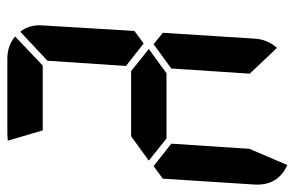

<svg xmlns="http://www.w3.org/2000/svg" viewBox="-156 -626 782 509"><g transform="rotate(90 234.5 -371.0)"><path d="M374 -641.6 417 -742.2Q471.7 -717.8 468.8 -656.2L453.1 -412.1L419.9 -387.7L360.4 -434.6ZM153.3 -93.8H325.2L352.5 -1L334 0H134.8Q100.6 0 76.2 -20.5ZM140.6 -106.4 63.5 -34.2Q43.9 -59.6 46.9 -93.8L61.5 -336.9L94.7 -361.3L154.3 -314.5ZM161.1 -434.6 96.7 -387.7 66.4 -412.1 82 -656.2Q84 -689.5 106.4 -714.8L174.8 -642.6ZM109.4 -375 173.8 -421.9H346.7L405.3 -375L340.8 -328.1H168Z"/></g></svg>

Font: 7-Segment
Style: Regular
Weight: 400
Designer: Jan Bobrowski
Version: Version 3.0